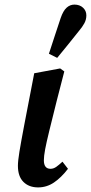

<svg xmlns="http://www.w3.org/2000/svg" viewBox="-20 -802 396 836"><path d="M146 14Q106 14 82 -10Q58 -34 58 -80Q58 -101 64.5 -141Q71 -181 86 -260L129 -483L242 -504L260 -491L227 -363Q207 -283 194.5 -232Q182 -181 176.5 -151.5Q171 -122 171 -104Q171 -67 200 -67Q213 -67 225 -75.5Q237 -84 252 -98L276 -67Q246 -28 214.5 -7Q183 14 146 14ZM193 -568Q206 -607 218.5 -646Q231 -685 244 -723Q255 -755 270 -768.5Q285 -782 304 -782Q327 -782 341.5 -768.5Q356 -755 356 -735Q356 -717 347.5 -701Q339 -685 322 -665Q299 -636 276 -607.5Q253 -579 229 -550Z"/></svg>

Font: Source Serif 4 SmText Semibold
Style: Italic
Weight: 600
Italic angle: -12°
Designer: Frank Grießhammer
Foundry: Adobe
Version: Version 4.005;hotconv 1.1.0;makeotfexe 2.6.0